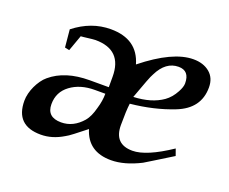

<svg xmlns="http://www.w3.org/2000/svg" viewBox="-87 -605 903 758"><g transform="rotate(20 365.0 -226.0)"><path d="M704 -385Q704 -296 612 -260Q531 -228 432 -218Q430 -203 429 -180.5Q428 -158 428 -127Q428 -47 505 -47Q563 -47 663 -114L673 -86Q625 -56 597 -39Q569 -22 561 -17Q494 17 438 17Q341 17 315 -69Q286 -46 266.5 -31Q247 -16 237 -11Q191 17 143 17Q37 17 37 -87Q37 -102 41 -118Q45 -134 52 -149Q59 -164 68.5 -177.5Q78 -191 89 -200Q149 -251 252 -251H332V-295Q332 -408 219 -408Q213 -408 205 -407Q197 -406 188 -405Q179 -404 171 -403Q163 -402 159 -402L135 -335L116 -339L109 -413Q180 -469 262 -469Q374 -469 402 -372Q523 -469 609 -469Q651 -469 677.5 -447Q704 -425 704 -385ZM610 -368Q610 -421 564 -421Q510 -421 479 -358Q474 -350 463.5 -322.5Q453 -295 436 -248Q511 -251 558 -284Q582 -301 598 -331Q610 -353 610 -368ZM328 -222H284Q223 -222 182.5 -192Q142 -162 142 -111Q142 -56 202 -56Q253 -56 291 -100Q308 -120 318 -159Q328 -192 328 -222Z"/></g></svg>

Font: GFS Didot
Style: Bold Italic
Weight: 700
Italic angle: -12°
Designer: Designed by Takis Katsoulidis and George D. Matthiopoulos.
Foundry: Designed by Takis Katsoulidis and George D. Matthiopoulos.
Version: Version 1.0